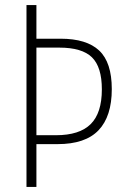

<svg xmlns="http://www.w3.org/2000/svg" viewBox="-20 -734 497 754"><path d="M419 -384Q419 -277 367 -222.5Q315 -168 206 -168H123V0H84V-714H123V-582H218Q320 -582 369.5 -535.5Q419 -489 419 -384ZM200 -203Q292 -203 336 -246.5Q380 -290 380 -383Q380 -471 341 -509Q302 -547 213 -547H123V-203Z"/></svg>

Font: Noto Sans Khmer Condensed ExtraLight
Style: Regular
Weight: 200
Width: 3
Designer: Danh Hong and the Monotype Design Team
Foundry: Monotype Imaging Inc.
Version: Version 2.004; ttfautohint (v1.8.4.7-5d5b)